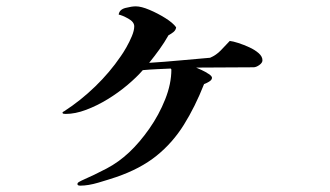

<svg xmlns="http://www.w3.org/2000/svg" viewBox="-20 -537 1040 605"><path d="M807 -347Q807 -339 797 -332Q787 -325 779 -325Q734 -325 688.5 -324.5Q643 -324 598 -324Q603 -322 615 -316.5Q627 -311 637.5 -304Q648 -297 648 -292Q648 -285 638.5 -279.5Q629 -274 623 -272Q595 -201 559.5 -144Q524 -87 473 -46Q422 -5 346 21Q322 29 290 38.5Q258 48 233 48Q224 48 224 43Q224 39 229.5 36Q235 33 237 32Q278 14 316 -6Q354 -26 387 -57Q420 -88 450.5 -131.5Q481 -175 500.5 -224Q520 -273 520 -318L518 -321Q496 -320 474 -319Q452 -318 430 -316Q411 -294 382 -269.5Q353 -245 319.5 -224.5Q286 -204 251.5 -191Q217 -178 187 -178Q185 -178 181 -178.5Q177 -179 177 -182Q177 -184 179.5 -185Q182 -186 183 -187Q234 -220 280 -264.5Q326 -309 360 -359Q368 -370 378 -387.5Q388 -405 395.5 -423Q403 -441 403 -454Q403 -468 384 -478.5Q365 -489 354 -491Q356 -507 375.5 -512Q395 -517 408 -517Q425 -517 451 -506Q477 -495 501 -480Q525 -465 535 -451Q534 -442 526.5 -436Q519 -430 511 -426Q498 -403 482.5 -381.5Q467 -360 450 -339Q498 -342 546 -346.5Q594 -351 642 -355Q661 -363 675.5 -378Q690 -393 704 -408Q714 -407 731 -401.5Q748 -396 765.5 -388Q783 -380 795 -369.5Q807 -359 807 -347Z"/></svg>

Font: Kaisei HarunoUmi
Style: Bold
Weight: 700
Designer: Font-Kai, 金井和夫
Foundry: KAZUO KANAI
Version: Version 5.003